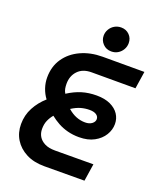

<svg xmlns="http://www.w3.org/2000/svg" viewBox="-160 -993 915 1094"><g transform="rotate(20 297.0 -446.5)"><path d="M241 0Q177 0 131 -24Q85 -48 60 -88.5Q35 -129 35 -181Q35 -235 59.5 -281Q84 -327 124 -362Q105 -387 94.5 -418Q84 -449 84 -481Q84 -548 117.5 -597Q151 -646 209.5 -673Q268 -700 341 -700H594L578 -595H312Q259 -595 229.5 -564Q200 -533 200 -485Q200 -470 202.5 -456Q205 -442 213 -429Q255 -456 296 -468.5Q337 -481 385 -481Q435 -481 469 -465Q503 -449 520.5 -422.5Q538 -396 538 -363Q538 -328 518.5 -296Q499 -264 461.5 -243.5Q424 -223 370 -223Q333 -223 300.5 -231.5Q268 -240 241 -255Q214 -270 192 -288Q176 -269 166.5 -247Q157 -225 157 -196Q157 -170 169 -150Q181 -130 205.5 -117.5Q230 -105 269 -105L501 -106L485 -1ZM374 -314Q400 -314 415.5 -326Q431 -338 431 -354Q431 -370 416.5 -380Q402 -390 375 -390Q349 -390 323.5 -383Q298 -376 268 -357Q293 -335 319.5 -324.5Q346 -314 374 -314ZM376 -745Q345 -745 325 -766Q305 -787 305 -815Q305 -836 315.5 -854Q326 -872 344 -882.5Q362 -893 384 -893Q414 -893 434 -873Q454 -853 454 -823Q454 -802 443.5 -784Q433 -766 415.5 -755.5Q398 -745 376 -745Z"/></g></svg>

Font: MuseoModerno Thin Medium
Style: Italic
Weight: 500
Italic angle: -9°
Version: Version 1.003